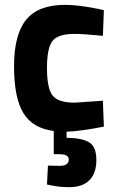

<svg xmlns="http://www.w3.org/2000/svg" viewBox="-20 -532 486 793"><path d="M267 241Q224 241 188 233L174 230L178 152Q209 153 226 153Q264 153 264 127Q264 105 226 105H202V9Q115 -2 76.5 -65Q38 -128 38 -258.5Q38 -389 88 -450.5Q138 -512 249 -512Q301 -512 382 -496L409 -490L405 -384Q326 -392 288 -392Q219 -392 196.5 -362.5Q174 -333 174 -251Q174 -169 196.5 -138.5Q219 -108 289 -108L405 -116L409 -9Q312 10 255 12V37Q319 38 348.5 56Q378 74 378 129Q378 184 349 212.5Q320 241 267 241Z"/></svg>

Font: Titillium Web
Style: Bold
Weight: 700
Version: Version 1.001;PS 57.000;hotconv 1.0.70;makeotf.lib2.5.55311